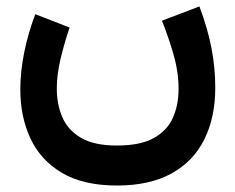

<svg xmlns="http://www.w3.org/2000/svg" viewBox="-20 -363 734 599"><path d="M344.9 91Q273.4 91 232.5 66.9Q191.6 42.8 174.4 2.4Q157.2 -38 157.2 -86.6Q157.2 -129.9 168.8 -178.7Q180.3 -227.5 197.1 -277.1L90.1 -318.7Q67.8 -259.9 55.6 -199.9Q43.4 -139.8 43.4 -83.4Q43.4 0.9 74.8 68.6Q106.2 136.3 173 176.1Q239.7 215.8 344.9 215.8Q447 215.8 515.1 178.2Q583.2 140.6 617.4 72Q651.6 3.3 651.6 -89.5Q651.6 -150.5 640 -211.6Q628.5 -272.7 602.1 -343L485.2 -298.4Q504.1 -251.8 520.6 -195.7Q537.1 -139.6 537.1 -85.4Q537.1 -36.3 519.7 3.7Q502.3 43.7 460.4 67.3Q418.6 91 344.9 91Z"/></svg>

Font: Vazirmatn
Style: Regular
Weight: 400
Designer: Saber Rastikerdar
Foundry: Saber Rastikerdar
Version: Version 33.003;September 2, 2022;FontCreator 14.0.0.2862 64-